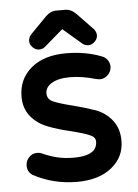

<svg xmlns="http://www.w3.org/2000/svg" viewBox="-52 -739 573 799"><g transform="rotate(-5 234.5 -339.0)"><path d="M55.2 -25.9Q34.2 -40.5 34.2 -65.4Q34.2 -86.9 49.3 -101.6Q62.5 -115.2 82 -115.2Q93.8 -115.2 103.5 -110.4Q135.7 -96.2 166 -89.1Q196.3 -82 232.4 -82Q294.4 -82 317.4 -105Q331.1 -118.7 331.1 -141.6Q331.1 -157.7 312.5 -167Q289.1 -178.2 232.4 -192.4Q175.3 -205.6 136.2 -221.2Q92.3 -237.8 65.4 -271Q38.1 -304.7 38.1 -353.5Q38.1 -426.8 91.6 -472.2Q145 -517.6 238.3 -517.6Q317.9 -517.6 382.8 -492.7Q398.9 -487.8 408.4 -474.9Q418 -461.9 418 -446.3Q418 -426.8 402.8 -411.6Q388.7 -397.5 369.1 -397.5H368.7L354 -399.9Q296.4 -417 245.1 -417Q196.8 -417 168.5 -399.9Q142.6 -383.8 142.6 -358.4Q142.6 -335.4 164.1 -324.2Q191.4 -312 247.1 -298.3H247.6Q300.3 -284.7 341.8 -270H342.3Q384.3 -253.4 410.4 -219.5Q436.5 -185.5 436.5 -134.8Q436.5 -66.9 382.8 -23.7Q329.1 19.5 238.3 19.5Q139.2 19.5 55.2 -25.9ZM99.6 -607.4Q168 -677.7 168.5 -677.7Q188.5 -698.2 212.9 -698.2H250Q275.4 -698.2 296.4 -676.3L363.3 -606.9Q373 -594.7 373 -581.1Q373 -566.9 361.1 -554.9Q349.1 -543 334.5 -543Q319.8 -543 309.6 -551.8L233.9 -616.7L231.4 -619.1Q230.5 -618.2 228.5 -616.7L153.3 -551.8Q143.1 -543 128.4 -543Q113.8 -543 101.8 -554.9Q89.8 -566.9 89.8 -580.8Q89.8 -594.7 99.6 -607.4Z"/></g></svg>

Font: YuPearl-SemiBold
Style: SemiBold
Weight: 600
Designer: Max Yao
Foundry: Max-Everyday
Version: Version 1.011; ttfautohint (v1.8.3)